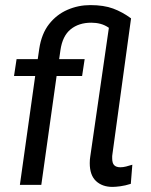

<svg xmlns="http://www.w3.org/2000/svg" viewBox="-20 -725 591 753"><path d="M421 8Q381 8 356.5 -15Q332 -38 332 -85Q332 -92 332.5 -99Q333 -106 334 -111L407 -616Q391 -627 374 -631.5Q357 -636 338 -636Q289 -636 257 -610Q225 -584 217 -528L212 -493H312L302 -427H202L142 0H58L118 -427H35L45 -493H128L134 -534Q143 -593 172.5 -630.5Q202 -668 244.5 -686.5Q287 -705 334 -705Q387 -705 423.5 -691.5Q460 -678 494 -653L421 -121Q420 -117 420 -113Q420 -109 420 -104Q420 -85 428 -77Q436 -69 452 -69Q463 -69 474.5 -72Q486 -75 499 -79L493 -4Q471 3 452 5.5Q433 8 421 8Z"/></svg>

Font: Hanken Grotesk
Style: Italic
Weight: 400
Italic angle: -8°
Designer: Alfredo Marco Pradil
Foundry: Hanken Design Co.
Version: Version 3.013